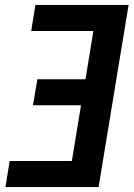

<svg xmlns="http://www.w3.org/2000/svg" viewBox="-20 -755 540 775"><path d="M2 0 19 -105H270L307 -330H113L131 -435H325L357 -630H106L123 -735H499L378 0Z"/></svg>

Font: Iosevka Curly Extrabold
Style: Italic
Weight: 800
Italic angle: -9°
Monospace: yes
Designer: Belleve Invis
Foundry: Belleve Invis
Version: Version 22.1.2; ttfautohint (v1.8.4)